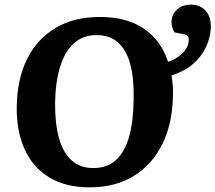

<svg xmlns="http://www.w3.org/2000/svg" viewBox="-20 -791 927 826"><path d="M365 15Q263 15 192.5 -27.5Q122 -70 86.5 -147.5Q51 -225 52 -329Q53 -449 96 -536Q139 -623 218.5 -670.5Q298 -718 410 -718Q526 -718 600 -667Q674 -616 703 -525Q729 -534 748.5 -548Q768 -562 780 -580.5Q792 -599 792 -620Q792 -631 787 -636.5Q782 -642 768 -644L730 -652Q725 -662 721.5 -673Q718 -684 718 -696Q718 -727 740.5 -749Q763 -771 802 -771Q827 -771 846 -760Q865 -749 876 -728.5Q887 -708 887 -678Q887 -650 878 -619.5Q869 -589 849.5 -559.5Q830 -530 797.5 -505.5Q765 -481 718 -467Q721 -447 723 -426.5Q725 -406 724 -384Q723 -263 679.5 -173.5Q636 -84 556.5 -34.5Q477 15 365 15ZM381 -68Q441 -68 479 -102.5Q517 -137 535.5 -203Q554 -269 555 -364Q557 -451 541 -512.5Q525 -574 489 -607Q453 -640 395 -640Q338 -640 299 -605.5Q260 -571 239.5 -506.5Q219 -442 217 -351Q216 -263 233 -199.5Q250 -136 287 -102Q324 -68 381 -68Z"/></svg>

Font: Literata 18pt
Style: Bold Italic
Weight: 700
Italic angle: -2°
Designer: Latin by Veronika Burian and Jose Scaglione. Greek by Irene Vlachou. Cyrillic by Vera Evstafieva
Foundry: TypeTogether
Version: Version 3.103;gftools[0.9.29]